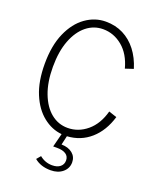

<svg xmlns="http://www.w3.org/2000/svg" viewBox="-169 -811 939 1145"><g transform="rotate(20 300.0 -238.0)"><path d="M293 235Q262 235 236 226.5Q210 218 190 201L212 175Q247 204 292 204Q324 204 342.5 189Q361 174 361 149Q361 123 341 109.5Q321 96 285 96H260L282 10Q218 4 163.5 -39.5Q109 -83 76.5 -161Q44 -239 44 -350Q44 -466 79.5 -546.5Q115 -627 174 -669Q233 -711 302 -711Q363 -711 412.5 -686Q462 -661 498 -614.5Q534 -568 554 -503L503 -486Q480 -572 425 -617.5Q370 -663 302 -663Q243 -663 196.5 -625.5Q150 -588 123 -518Q96 -448 96 -350Q96 -253 123 -182.5Q150 -112 196.5 -74.5Q243 -37 302 -37Q370 -37 425 -83Q480 -129 503 -214L554 -197Q526 -103 464 -48.5Q402 6 316 11L303 68Q347 69 373 90.5Q399 112 399 147Q399 185 369.5 210Q340 235 293 235Z"/></g></svg>

Font: Red Hat Mono
Style: Regular
Weight: 300
Monospace: yes
Designer: Pentagram, MCKL
Foundry: Pentagram, MCKL
Version: Version 1.023